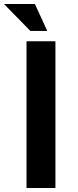

<svg xmlns="http://www.w3.org/2000/svg" viewBox="-38 -943 393 963"><path d="M95 -736H240V0H95ZM-18 -923H137L199 -788H114Z"/></svg>

Font: Josefin Sans Thin
Style: Bold
Weight: 700
Version: Version 2.000